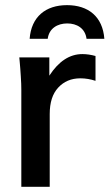

<svg xmlns="http://www.w3.org/2000/svg" viewBox="-20 -723 430 743"><path d="M164.6 -572.8C169.9 -613.3 202.6 -632.3 240.2 -632.3C277.3 -632.3 309.6 -613.8 314.9 -572.8H383.8C377.4 -658.7 321.8 -703.1 239.3 -703.1C156.7 -703.1 101.1 -658.2 94.7 -572.8ZM172.4 0V-281.7C172.4 -326.2 183.1 -359.9 205.1 -383.8C227.1 -407.7 255.4 -419.9 291 -419.9C311 -419.9 330.6 -416.5 349.6 -410.2V-506.3C332 -511.2 314.9 -513.7 298.8 -513.7C249.5 -513.7 207 -485.8 170.9 -430.2V-501H54.7L56.6 -480C58.1 -465.8 59.1 -448.7 60.5 -427.7C62 -406.7 62.5 -389.6 62.5 -376V0Z"/></svg>

Font: Ride SemiBold
Style: Regular
Weight: 600
Version: Version 3.000